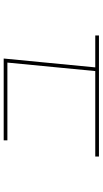

<svg xmlns="http://www.w3.org/2000/svg" viewBox="222 -800 556 1040"><g transform="rotate(-90 500.0 -280.0)"><path d="M635 -42 681 -518H260V-538H703L655 -42H828V-22H172V-42Z"/></g></svg>

Font: M PLUS 1p Thin
Style: Regular
Weight: 250
Version: Version 1.062